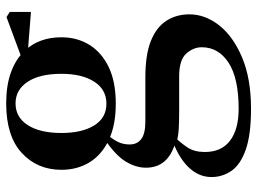

<svg xmlns="http://www.w3.org/2000/svg" viewBox="-128 -464 851 636"><g transform="rotate(-90 298.0 -146.5)"><path d="M255 259Q169 259 119.5 241.5Q70 224 49.5 194Q29 164 29 128Q29 85 63 50.5Q97 16 165 -7L168 -1Q141 27 126.5 49.5Q112 72 112 106Q112 161 149.5 189.5Q187 218 255 218Q357 218 408 184.5Q459 151 459 96Q459 68 438 44.5Q417 21 363 21H248Q210 21 187 19.5Q164 18 142 12V8Q60 -16 60 -89Q60 -123 81 -157Q102 -191 156 -227V-236L176 -226Q156 -202 146.5 -184Q137 -166 137 -143Q137 -118 155 -104.5Q173 -91 213 -91H359Q435 -91 480.5 -72.5Q526 -54 547 -21Q568 12 568 55Q568 107 531.5 153.5Q495 200 425 229.5Q355 259 255 259ZM272 -189Q200 -189 151 -212.5Q102 -236 77.5 -276.5Q53 -317 53 -369Q53 -449 109 -500.5Q165 -552 273 -552Q332 -552 375 -536.5Q418 -521 444 -494L448 -490Q492 -443 492 -369Q492 -317 467 -276.5Q442 -236 393.5 -212.5Q345 -189 272 -189ZM272 -220Q319 -220 345 -260.5Q371 -301 371 -369Q371 -441 344.5 -481Q318 -521 273 -521Q227 -521 201 -480.5Q175 -440 175 -369Q175 -301 200 -260.5Q225 -220 272 -220ZM410 -483V-498H416L559 -551L576 -540V-470Z"/></g></svg>

Font: Noto Serif TC
Style: Bold
Weight: 700
Designer: Ryoko NISHIZUKA 西塚涼子 (kana & ideographs); Frank Grießhammer (Latin, Greek & Cyrillic); Wenlong ZHANG 张文龙 (bopomofo); San
Foundry: Adobe
Version: Version 2.002-H1;hotconv 1.1.0;makeotfexe 2.6.0